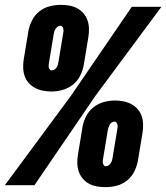

<svg xmlns="http://www.w3.org/2000/svg" viewBox="-38 -763 685 791"><path d="M174 -386Q156 -386 138.5 -389.5Q121 -393 106 -401Q91 -409 80 -421.5Q69 -434 63.5 -450Q58 -466 57.5 -484Q57 -502 60 -520L79 -635Q83 -657 94 -679Q105 -701 124 -716Q143 -731 166.5 -737Q190 -743 212 -743Q230 -743 247.5 -740Q265 -737 280 -729Q295 -721 306 -708Q317 -695 322.5 -679Q328 -663 328.5 -645.5Q329 -628 326 -610L307 -495Q303 -472 292 -450.5Q281 -429 262 -414Q243 -399 219.5 -392.5Q196 -386 174 -386ZM-18 0 254 -368 505 -735H627L355 -368L104 0ZM175 -473Q181 -473 186.5 -476.5Q192 -480 195.5 -485.5Q199 -491 200.5 -497Q202 -503 203 -509L222 -624Q223 -629 223.5 -634Q224 -639 223 -644Q222 -649 219 -653Q216 -657 211 -657Q205 -657 199.5 -653Q194 -649 190.5 -643.5Q187 -638 185.5 -632.5Q184 -627 183 -621L164 -506Q163 -501 162.5 -495.5Q162 -490 163 -485.5Q164 -481 167 -477Q170 -473 175 -473ZM397 8Q379 8 361.5 5Q344 2 329 -6Q314 -14 303 -27Q292 -40 286.5 -56Q281 -72 280.5 -89.5Q280 -107 283 -125L302 -240Q306 -263 317 -284.5Q328 -306 347 -321Q366 -336 389.5 -342.5Q413 -349 435 -349Q453 -349 470.5 -345.5Q488 -342 503 -334Q518 -326 529 -313.5Q540 -301 545.5 -285Q551 -269 551.5 -251Q552 -233 549 -215L530 -100Q526 -78 515 -56Q504 -34 485 -19Q466 -4 443 2Q420 8 397 8ZM398 -78Q404 -78 409.5 -82Q415 -86 418.5 -91.5Q422 -97 423.5 -102.5Q425 -108 426 -114L445 -229Q446 -234 446.5 -239.5Q447 -245 446 -249.5Q445 -254 442 -258Q439 -262 434 -262Q428 -262 422.5 -258.5Q417 -255 414 -249.5Q411 -244 409 -238Q407 -232 406 -226L387 -111Q386 -106 385.5 -101Q385 -96 386 -91Q387 -86 390 -82Q393 -78 398 -78Z"/></svg>

Font: Iosevka SS04 Heavy Extended
Style: Italic
Weight: 900
Width: 7
Italic angle: -9°
Monospace: yes
Designer: Belleve Invis
Foundry: Belleve Invis
Version: Version 19.0.0; ttfautohint (v1.8.4)